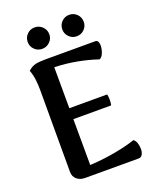

<svg xmlns="http://www.w3.org/2000/svg" viewBox="-160 -977 869 1069"><g transform="rotate(-20 274.0 -442.0)"><path d="M156 0Q127 0 107.5 -16Q88 -32 88 -62V-546Q88 -575 84.5 -606Q81 -637 70 -666Q92 -686 114.5 -691Q137 -696 176 -696H470Q482 -696 486.5 -682.5Q491 -669 488.5 -650Q486 -631 478 -614.5Q470 -598 457 -593Q401 -612 337 -624Q273 -636 205 -638L207 -58Q252 -60 304 -67Q356 -74 402.5 -84.5Q449 -95 480 -106Q491 -99 497 -82Q503 -65 503 -46Q503 -27 495.5 -13.5Q488 0 474 0ZM184 -330V-395H430Q434 -378 433.5 -361Q433 -344 430 -330ZM178 -757Q151 -757 132.5 -775.5Q114 -794 114 -820Q114 -847 132.5 -865.5Q151 -884 178 -884Q204 -884 223 -865.5Q242 -847 242 -820Q242 -794 223 -775.5Q204 -757 178 -757ZM382 -757Q356 -757 337.5 -775.5Q319 -794 319 -820Q319 -847 337.5 -865.5Q356 -884 382 -884Q409 -884 427.5 -865.5Q446 -847 446 -820Q446 -794 427.5 -775.5Q409 -757 382 -757Z"/></g></svg>

Font: Arima SemiBold
Style: Regular
Weight: 600
Designer: Joana Correia and Natanael Gama
Foundry: NDISCOVER
Version: Version 1.101;gftools[0.9.23]